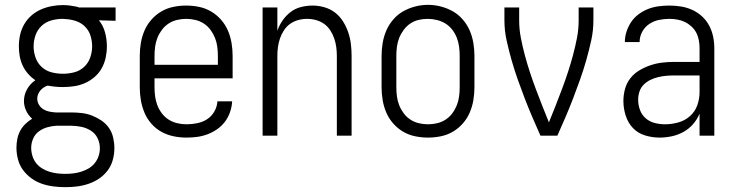

<svg xmlns="http://www.w3.org/2000/svg" viewBox="-20 -561 3040 794"><path d="M250 213Q226 213 201.5 210Q177 207 153.5 199Q130 191 110 176.5Q90 162 75.5 142.5Q61 123 54.5 98.5Q48 74 48 50Q48 32 51.5 14Q55 -4 63.5 -20Q72 -36 85 -48.5Q98 -61 113 -70Q97 -84 88 -103.5Q79 -123 79 -143Q79 -169 92 -192Q105 -215 126 -229Q109 -241 95.5 -256.5Q82 -272 73.5 -290.5Q65 -309 61.5 -329Q58 -349 58 -369Q58 -393 63 -416Q68 -439 79.5 -459.5Q91 -480 109 -496Q127 -512 148.5 -521.5Q170 -531 193.5 -535.5Q217 -540 240 -540Q255 -540 270 -538Q285 -536 299 -533L307 -530H458V-475L389 -477Q407 -455 414.5 -426.5Q422 -398 422 -369Q422 -346 417 -322.5Q412 -299 400.5 -278.5Q389 -258 371 -242.5Q353 -227 331.5 -217.5Q310 -208 287 -204.5Q264 -201 240 -201Q224 -201 208.5 -202.5Q193 -204 177 -207Q168 -204 160.5 -199Q153 -194 147 -187Q141 -180 137.5 -171Q134 -162 134 -153Q134 -140 141 -128Q148 -116 159.5 -109Q171 -102 184 -99.5Q197 -97 210 -96Q211 -96 212.5 -96Q214 -96 216 -96Q218 -96 221 -96Q224 -96 226 -96H274Q296 -96 318 -93.5Q340 -91 360.5 -83Q381 -75 399.5 -62.5Q418 -50 430.5 -32Q443 -14 448 8Q453 30 453 52Q453 76 446.5 100Q440 124 425.5 143.5Q411 163 390.5 177Q370 191 346.5 199Q323 207 299 210Q275 213 250 213ZM240 -256Q264 -256 287 -262Q310 -268 327.5 -284Q345 -300 353 -323Q361 -346 361 -369Q361 -391 354.5 -412.5Q348 -434 332.5 -450Q317 -466 295.5 -473.5Q274 -481 252 -482L240 -483Q240 -483 239.5 -483Q239 -483 238 -483Q215 -483 192 -476.5Q169 -470 152 -454Q135 -438 127 -415.5Q119 -393 119 -369Q119 -346 127 -323Q135 -300 152.5 -284Q170 -268 193 -262Q216 -256 240 -256ZM250 158Q267 158 283.5 156Q300 154 316 149Q332 144 346.5 135.5Q361 127 371.5 114Q382 101 387.5 85Q393 69 393 52Q393 30 383.5 10.5Q374 -9 356 -20.5Q338 -32 316.5 -36.5Q295 -41 274 -41H226Q223 -41 220 -41Q217 -41 213 -41Q194 -40 175 -34.5Q156 -29 140.5 -17.5Q125 -6 117 12.5Q109 31 109 50Q109 67 114 83.5Q119 100 129 113Q139 126 153.5 135Q168 144 184 149Q200 154 216.5 156Q233 158 250 158Z M751 8Q724 8 697.5 2.5Q671 -3 647.5 -16Q624 -29 606 -49.5Q588 -70 577.5 -95Q567 -120 562.5 -146.5Q558 -173 558 -200V-330Q558 -357 562.5 -383.5Q567 -410 577.5 -434.5Q588 -459 606 -479.5Q624 -500 647 -513.5Q670 -527 696.5 -532.5Q723 -538 750 -538Q777 -538 803.5 -532.5Q830 -527 853 -513.5Q876 -500 894 -479.5Q912 -459 922.5 -434.5Q933 -410 937.5 -383.5Q942 -357 942 -330V-237H619V-200Q619 -181 621.5 -162Q624 -143 631 -125Q638 -107 650 -91.5Q662 -76 678 -66Q694 -56 713 -51.5Q732 -47 751 -47Q773 -47 795.5 -51.5Q818 -56 836.5 -68Q855 -80 866.5 -100Q878 -120 879 -142H940Q939 -120 931.5 -98Q924 -76 910.5 -58Q897 -40 878.5 -27Q860 -14 839 -6Q818 2 796 5Q774 8 751 8ZM881 -293V-330Q881 -349 878.5 -368Q876 -387 869 -404.5Q862 -422 850.5 -437.5Q839 -453 823 -463.5Q807 -474 788 -478.5Q769 -483 750 -483Q731 -483 712 -478.5Q693 -474 677 -463.5Q661 -453 649.5 -437.5Q638 -422 631 -404.5Q624 -387 621.5 -368Q619 -349 619 -330V-293Z M1066 0V-530H1127V-434Q1135 -457 1149 -477Q1163 -497 1182 -511.5Q1201 -526 1225 -532Q1249 -538 1273 -538Q1297 -538 1321.5 -531Q1346 -524 1365.5 -509Q1385 -494 1398.5 -472.5Q1412 -451 1420 -427.5Q1428 -404 1431 -379.5Q1434 -355 1434 -330V0H1373V-330Q1373 -349 1370.5 -367Q1368 -385 1362 -402.5Q1356 -420 1345.5 -436Q1335 -452 1320 -462.5Q1305 -473 1287 -478Q1269 -483 1250 -483Q1231 -483 1213 -478Q1195 -473 1180 -462.5Q1165 -452 1154.5 -436Q1144 -420 1138 -402.5Q1132 -385 1129.5 -367Q1127 -349 1127 -330V0Z M1750 8Q1723 8 1696.5 2.5Q1670 -3 1647 -16.5Q1624 -30 1606 -50.5Q1588 -71 1577.5 -95.5Q1567 -120 1562.5 -146.5Q1558 -173 1558 -200V-330Q1558 -357 1562.5 -383.5Q1567 -410 1577.5 -434.5Q1588 -459 1606 -480Q1624 -501 1647 -514Q1670 -527 1696.5 -534Q1723 -541 1750 -541Q1777 -541 1803.5 -534Q1830 -527 1853 -514Q1876 -501 1894 -480Q1912 -459 1922.5 -434.5Q1933 -410 1937.5 -383.5Q1942 -357 1942 -330V-200Q1942 -173 1937.5 -146.5Q1933 -120 1922.5 -95.5Q1912 -71 1894 -50.5Q1876 -30 1853 -16.5Q1830 -3 1803.5 2.5Q1777 8 1750 8ZM1750 -47Q1769 -47 1788 -51.5Q1807 -56 1823 -66.5Q1839 -77 1850.5 -92.5Q1862 -108 1869 -125.5Q1876 -143 1878.5 -162Q1881 -181 1881 -200V-330Q1881 -349 1878.5 -368Q1876 -387 1869 -405Q1862 -423 1850 -438.5Q1838 -454 1821.5 -464Q1805 -474 1786 -478.5Q1767 -483 1748 -483Q1729 -483 1710.5 -478.5Q1692 -474 1676.5 -463.5Q1661 -453 1649.5 -437.5Q1638 -422 1631 -404.5Q1624 -387 1621.5 -368Q1619 -349 1619 -330V-200Q1619 -181 1621.5 -162Q1624 -143 1631 -125.5Q1638 -108 1649.5 -92.5Q1661 -77 1677 -66.5Q1693 -56 1712 -51.5Q1731 -47 1750 -47Z M2215 0Q2198 -38 2181.5 -76.5Q2165 -115 2150 -154Q2135 -193 2121 -232.5Q2107 -272 2095.5 -312.5Q2084 -353 2075 -394Q2066 -435 2066 -477V-530H2127V-477Q2127 -440 2134 -404Q2141 -368 2150.5 -332.5Q2160 -297 2171.5 -262Q2183 -227 2196 -192.5Q2209 -158 2222.5 -123.5Q2236 -89 2250 -55Q2264 -89 2277.5 -123.5Q2291 -158 2304 -192.5Q2317 -227 2328.5 -262Q2340 -297 2349.5 -332.5Q2359 -368 2366 -404Q2373 -440 2373 -477V-530H2434V-477Q2434 -435 2425 -394Q2416 -353 2404.5 -312.5Q2393 -272 2379 -232.5Q2365 -193 2350 -154Q2335 -115 2318.5 -76.5Q2302 -38 2285 0Z M2708 8Q2677 8 2647.5 -1Q2618 -10 2597.5 -31.5Q2577 -53 2567.5 -83Q2558 -113 2558 -143Q2558 -168 2564.5 -192.5Q2571 -217 2586.5 -237Q2602 -257 2624 -270Q2646 -283 2669.5 -291Q2693 -299 2718 -302Q2743 -305 2768 -305H2873V-362Q2873 -378 2870 -394.5Q2867 -411 2859.5 -425.5Q2852 -440 2839.5 -451.5Q2827 -463 2812.5 -470Q2798 -477 2781.5 -480Q2765 -483 2748 -483Q2726 -483 2704.5 -478.5Q2683 -474 2664.5 -461.5Q2646 -449 2635.5 -429Q2625 -409 2625 -387H2564Q2564 -409 2571 -430.5Q2578 -452 2590.5 -470.5Q2603 -489 2621.5 -502.5Q2640 -516 2660.5 -524Q2681 -532 2703.5 -535Q2726 -538 2748 -538Q2773 -538 2797 -534Q2821 -530 2843 -520Q2865 -510 2883 -493.5Q2901 -477 2912.5 -455.5Q2924 -434 2929 -410Q2934 -386 2934 -362V0H2873V-91Q2863 -67 2846 -47.5Q2829 -28 2806.5 -15.5Q2784 -3 2758.5 2.5Q2733 8 2708 8ZM2730 -47Q2757 -47 2784.5 -54.5Q2812 -62 2833 -80.5Q2854 -99 2863.5 -125.5Q2873 -152 2873 -180V-249H2768Q2751 -249 2734.5 -247.5Q2718 -246 2701.5 -242Q2685 -238 2669.5 -230.5Q2654 -223 2642 -211Q2630 -199 2624.5 -182.5Q2619 -166 2619 -149Q2619 -127 2626.5 -106.5Q2634 -86 2650 -72Q2666 -58 2687 -52.5Q2708 -47 2730 -47Z"/></svg>

Font: iosevka_custom_sans_ss08 Light
Style: Regular
Weight: 300
Designer: Belleve Invis
Foundry: Belleve Invis
Version: Version 10.3.0; ttfautohint (v1.8.3)